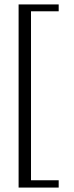

<svg xmlns="http://www.w3.org/2000/svg" viewBox="-20 -722 332 867"><path d="M64 -702H245V-671H120V92H245V125H64Z"/></svg>

Font: Trirong Light
Style: Regular
Weight: 300
Designer: Katatrad Team
Foundry: CadsonDemak
Version: Version 1.001